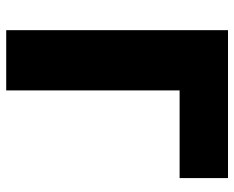

<svg xmlns="http://www.w3.org/2000/svg" viewBox="-88 -666 754 618"><g transform="rotate(90 289.0 -357.0)"><path d="M553.2 -713.9V-558.1H271V0H77.1V-713.9Z"/></g></svg>

Font: Open Sans ExtraBold
Style: Regular
Weight: 800
Designer: Monotype Design Team
Foundry: Monotype Imaging Inc.
Version: Version 3.003; ttfautohint (v1.8.4)